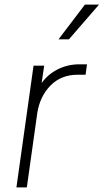

<svg xmlns="http://www.w3.org/2000/svg" viewBox="-20 -810 448 830"><path d="M51 0 125 -526H171L160 -451Q187 -489 230 -510.5Q273 -532 323 -532H356L350 -487H316Q244 -487 198 -440Q152 -393 141 -320L96 0ZM233 -640 347 -790H408L278 -640Z"/></svg>

Font: Plus Jakarta Sans ExtraLight
Style: Italic
Weight: 200
Italic angle: -8°
Designer: Gumpita Rahayu
Foundry: Tokotype
Version: Version 2.071; ttfautohint (v1.8.4.7-5d5b);gftools[0.9.29]